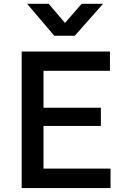

<svg xmlns="http://www.w3.org/2000/svg" viewBox="-20 -964 652 984"><path d="M91 0V-700H543.5V-601H203V-412H497V-318.5H203V-100H546.5V0ZM258 -781 119 -944.5H229.5L313 -846.5L398.5 -944.5H508L363.5 -781Z"/></svg>

Font: Geologica Roman
Style: Regular
Weight: 400
Designer: Sindre Bremnes, Frode Helland
Foundry: Monokrom Skriftforlag AS
Version: Version 1.010;gftools[0.9.28]